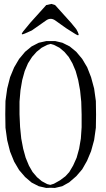

<svg xmlns="http://www.w3.org/2000/svg" viewBox="-20 -973 540 975"><path d="M296.9 -755.9 334 -737.3 367.2 -710 397.5 -673.8 422.9 -630.9 442.4 -581.1 458 -523.4 466.8 -460 467.8 -390.6 466.8 -324.2 458 -261.7 442.4 -205.1 421.9 -156.2 397.5 -113.3 367.2 -78.1 331.1 -46.9 295.9 -27.3 258.8 -18.6 237.3 -19.5 214.8 -18.6 176.8 -27.3 140.6 -45.9 107.4 -74.2 77.1 -109.4 51.8 -152.3 31.2 -203.1 16.6 -260.7 7.8 -324.2 6.8 -393.6 7.8 -460 16.6 -523.4 31.2 -581.1 51.8 -630.9 77.1 -673.8 107.4 -710 140.6 -737.3 176.8 -755.9 215.8 -764.6H237.3H259.8ZM386.7 -513.7 377 -566.4 364.3 -612.3 347.7 -651.4 329.1 -683.6 306.6 -710 282.2 -730.5 253.9 -745.1 237.3 -750 219.7 -745.1 191.4 -730.5 166 -710 142.6 -683.6 122.1 -651.4 105.5 -612.3 92.8 -566.4 84 -514.6 79.1 -457V-392.6L82 -328.1L87.9 -269.5L97.7 -217.8L110.4 -171.9L127 -131.8L145.5 -99.6L168 -73.2L192.4 -52.7L219.7 -38.1L235.4 -34.2L253.9 -40L285.2 -57.6L312.5 -78.1L332 -99.6L351.6 -132.8L369.1 -171.9L381.8 -217.8L390.6 -269.5L394.5 -327.1V-391.6L392.6 -456.1ZM241.2 -953.1 259.8 -947.3 340.8 -857.4 367.2 -825.2 375 -810.5Q387.7 -784.2 363.3 -799.8L315.4 -830.1L260.7 -869.1Q237.3 -885.7 213.9 -869.1L141.6 -818.4L106.4 -802.7Q80.1 -791 97.7 -813.5L133.8 -857.4L214.8 -947.3Z"/></svg>

Font: B2 Hana
Style: Regular
Weight: 500
Version: 2020-08-05; (max)